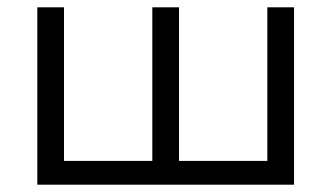

<svg xmlns="http://www.w3.org/2000/svg" viewBox="-20 -505 906 525"><path d="M82 0V-485H155V-65H396.5V-485H469.5V-65H711V-485H784V0Z"/></svg>

Font: Geologica ExtraLight
Style: Regular
Weight: 200
Designer: Sindre Bremnes, Frode Helland
Foundry: Monokrom Skriftforlag AS
Version: Version 1.010; ttfautohint (v1.8.4.7-5d5b);gftools[0.9.28]